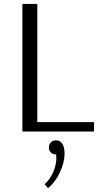

<svg xmlns="http://www.w3.org/2000/svg" viewBox="-20 -670 515 978"><path d="M240 54Q250 45 265 45Q280 45 290 54Q309 72 309 111Q309 156 285.5 207Q262 258 225 288L207 269Q236 242 251.5 205.5Q267 169 267 135Q267 123 266 117Q250 117 240 108Q229 97 229 81Q229 65 240 54ZM459 -48V0H94V-650H170V-48Z"/></svg>

Font: Arsenal
Style: Regular
Weight: 400
Designer: Andrij Shevchenko
Foundry: Stairsfor.com
Version: Version 1.000